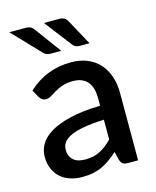

<svg xmlns="http://www.w3.org/2000/svg" viewBox="-111 -805 724 890"><g transform="rotate(-15 251.0 -360.0)"><path d="M394.5 0H442.5V-324C442.5 -353 438.4 -379.4 430.2 -403.2C422.1 -427.1 410.2 -447.7 394.8 -465C379.2 -482.3 360.1 -495.8 337.2 -505.3C314.4 -514.8 288.3 -519.5 259 -519.5C179.3 -519.5 110.7 -492.7 53 -439L72.5 -404C75.8 -398.3 80.1 -393.6 85.2 -389.8C90.4 -385.9 96.7 -384 104 -384C113 -384 121.5 -386.6 129.5 -391.8C137.5 -396.9 146.7 -402.5 157 -408.5C167.3 -414.5 179.5 -420.1 193.5 -425.3C207.5 -430.4 224.8 -433 245.5 -433C275.8 -433 298.8 -424 314.5 -406C330.2 -388 338 -360.7 338 -324V-290C280 -288.7 231.2 -283.2 191.8 -273.5C152.2 -263.8 120.4 -251.6 96.2 -236.8C72.1 -221.9 54.8 -205.2 44.2 -186.5C33.8 -167.8 28.5 -148.7 28.5 -129C28.5 -106 32.2 -86 39.8 -69C47.2 -52 57.5 -37.8 70.5 -26.3C83.5 -14.8 98.9 -6.2 116.8 -0.5C134.6 5.2 153.8 8 174.5 8C193.2 8 210.2 6.4 225.8 3.2C241.2 0.1 255.8 -4.7 269.2 -11C282.8 -17.3 295.8 -25 308.5 -34C321.2 -43 334 -53.5 347 -65.5L357.5 -24C361.2 -14.3 365.7 -7.9 371 -4.8C376.3 -1.6 384.2 0 394.5 0ZM207 -67C196 -67 185.9 -68.3 176.8 -70.8C167.6 -73.3 159.6 -77.3 152.8 -82.8C145.9 -88.3 140.6 -95.3 136.8 -103.8C132.9 -112.3 131 -122.5 131 -134.5C131 -146.8 134.6 -158.1 141.8 -168.3C148.9 -178.4 160.7 -187.3 177 -195C193.3 -202.7 214.7 -208.8 241 -213.5C267.3 -218.2 299.7 -221.3 338 -223V-128C319 -108.3 299.4 -93.2 279.3 -82.8C259.1 -72.2 235 -67 207 -67ZM256 -728H185.5L285 -598.5C289.7 -592.2 294.8 -587.9 300.5 -585.8C306.2 -583.6 313 -582.5 321 -582.5H365.5L299.5 -703.5C295.2 -711.8 289.8 -718 283.5 -722C277.2 -726 268 -728 256 -728ZM97 -728H19.5L143 -598.5C148.7 -592.5 154.1 -588.3 159.2 -586C164.4 -583.7 171 -582.5 179 -582.5H230L141 -703.5C138.3 -707.5 135.7 -711 133 -714C130.3 -717 127.3 -719.6 124 -721.8C120.7 -723.9 116.8 -725.5 112.5 -726.5C108.2 -727.5 103 -728 97 -728Z"/></g></svg>

Font: Lato Semibold
Style: Regular
Weight: 600
Designer: Lukasz Dziedzic
Foundry: tyPoland Lukasz Dziedzic
Version: Version 2.006; 2014-01-15